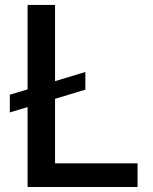

<svg xmlns="http://www.w3.org/2000/svg" viewBox="-20 -747 610 767"><path d="M529.5 0H90.2V-319.2L19.2 -297.9V-368.6L90.2 -389.9V-727.3H199.9V-422.9L321 -459.5V-388.8L199.9 -352.3V-94.5H529.5Z"/></svg>

Font: Linik Sans Medium
Style: Regular
Weight: 500
Designer: Rasmus Andersson (font), Cristiano Sobral (main changes)
Foundry: rsms
Version: Version 3.018;June 1, 2022;FontCreator 14.0.0.2814 64-bit; t